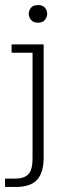

<svg xmlns="http://www.w3.org/2000/svg" viewBox="-29 -570 279 761"><path d="M-9 171V138H28Q68 138 84 120Q100 102 100 58V-361H17V-394H144V54Q144 114 118 142.5Q92 171 34 171ZM122 -480Q103 -480 94 -491Q85 -502 85 -515Q85 -529 94 -539.5Q103 -550 122 -550Q140 -550 149 -539.5Q158 -529 158 -515Q158 -502 149 -491Q140 -480 122 -480Z"/></svg>

Font: Rokkitt ExtraLight
Style: Regular
Weight: 250
Version: Version 3.103